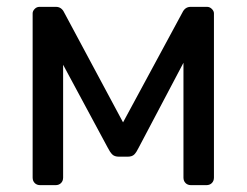

<svg xmlns="http://www.w3.org/2000/svg" viewBox="-20 -540 720 560"><path d="M75.2 -22V-501Q75.2 -507.8 81.1 -513.9Q86.9 -520 95.2 -520H143.1Q159.2 -520 167 -503.9L338.9 -183.1L512.2 -503.9Q520 -520 536.1 -520H584Q591.8 -520 597.9 -513.9Q604 -507.8 604 -501V-22Q604 -12.2 597.9 -6.1Q591.8 0 582 0H537.1Q527.3 0 521.2 -6.1Q515.1 -12.2 515.1 -22V-356.9L384.8 -109.9Q377.9 -95.7 371.6 -89.4Q365.2 -83 352.1 -83H327.1Q314 -83 307.4 -89.6Q300.8 -96.2 293.9 -109.9L164.1 -351.1V-22Q164.1 -12.2 158 -6.1Q151.9 0 142.1 0H97.2Q87.4 0 81.3 -6.1Q75.2 -12.2 75.2 -22Z"/></svg>

Font: Rubik AZ
Style: Regular
Weight: 400
Designer: Hubert and Fischer
Foundry: Hubert & Fischer
Version: Version 2.000